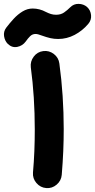

<svg xmlns="http://www.w3.org/2000/svg" viewBox="-96 -897 490 991"><path d="M-55.7 -670.4Q-71.3 -686 -75 -710.2Q-78.6 -734.4 -64 -753.9Q-45.9 -777.8 -24.9 -800.5Q-3.9 -823.2 20.8 -838.1Q45.4 -853 72.8 -853Q108.4 -853 141.6 -835Q154.3 -828.6 166.7 -824.7Q179.2 -820.8 193.4 -820.8Q217.8 -820.8 234.6 -832.5Q251.5 -844.2 266.6 -859.4Q284.2 -877.4 309.8 -877Q335.4 -876.5 353.5 -860.8Q371.6 -844.2 374 -818.8Q376.5 -793.5 359.4 -773.4Q329.6 -738.3 289.3 -717Q249 -695.8 204.1 -695.8Q183.1 -695.8 163.8 -700.2Q144.5 -704.6 120.1 -713.4Q109.4 -717.3 101.8 -719.5Q94.2 -721.7 87.4 -721.7Q71.3 -721.7 59.3 -710Q47.4 -698.2 36.6 -682.6Q20.5 -660.6 -6.6 -655Q-33.7 -649.4 -55.7 -670.4ZM63 -549.8Q59.6 -580.1 78.1 -604.7Q96.7 -629.4 127 -633.3Q157.2 -637.2 181.9 -618.4Q206.5 -599.6 210.4 -569.3Q221.7 -486.8 227.3 -401.6Q232.9 -316.4 232.9 -231.4Q232.9 -175.3 230.5 -116.9Q228 -58.6 222.7 5.4Q220.2 35.6 196.5 55.9Q172.9 76.2 142.6 73.7Q112.3 71.3 92 47.6Q71.8 23.9 74.2 -6.3Q79.1 -61.5 81.3 -116.9Q83.5 -172.4 83.5 -228.5Q83.5 -397.5 63 -549.8Z"/></svg>

Font: Mikhak-DS1-FD ExtraBold
Style: Regular
Weight: 800
Designer: Amin Abedi
Version: Version 3.2